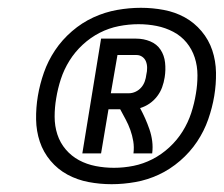

<svg xmlns="http://www.w3.org/2000/svg" viewBox="-20 -907 574 492"><path d="M191 -514 239 -808H329Q348 -808 365 -801Q382 -794 391.5 -779.5Q401 -765 403 -746.5Q405 -728 402 -709Q400 -696 395.5 -683.5Q391 -671 382.5 -660Q374 -649 363 -641.5Q352 -634 339 -630Q346 -617 352 -603.5Q358 -590 363 -575.5Q368 -561 370 -545.5Q372 -530 370 -514H322Q324 -530 321.5 -545Q319 -560 314 -574Q309 -588 302 -601Q295 -614 288 -627H258L239 -514ZM264 -668H310Q319 -668 327.5 -672Q336 -676 342 -683Q348 -690 351 -698.5Q354 -707 355 -716Q357 -724 357 -733Q357 -742 354 -749.5Q351 -757 344.5 -761.5Q338 -766 330 -766H281ZM266 -435Q236 -435 207 -440.5Q178 -446 153 -459.5Q128 -473 109.5 -495Q91 -517 82 -544Q73 -571 72.5 -601Q72 -631 77 -661Q82 -691 92.5 -721Q103 -751 121 -778Q139 -805 164.5 -827Q190 -849 219.5 -862.5Q249 -876 280 -881.5Q311 -887 341 -887Q371 -887 400 -881.5Q429 -876 453.5 -862.5Q478 -849 496.5 -827Q515 -805 524 -778Q533 -751 533.5 -721Q534 -691 529 -661Q524 -631 513.5 -601Q503 -571 485 -544Q467 -517 441.5 -495Q416 -473 387 -459.5Q358 -446 327 -440.5Q296 -435 266 -435ZM272 -477Q297 -477 322 -482Q347 -487 370.5 -499Q394 -511 414 -529.5Q434 -548 448 -570.5Q462 -593 470 -617.5Q478 -642 482 -667Q486 -690 486 -714Q486 -738 479 -759.5Q472 -781 458 -798Q444 -815 424 -825.5Q404 -836 381.5 -840.5Q359 -845 335 -845Q310 -845 284.5 -840Q259 -835 235.5 -823Q212 -811 192 -792.5Q172 -774 158 -751.5Q144 -729 136 -704.5Q128 -680 124 -655Q120 -632 120 -608Q120 -584 127 -562.5Q134 -541 148.5 -524Q163 -507 182.5 -496.5Q202 -486 225 -481.5Q248 -477 272 -477Z"/></svg>

Font: Iosevka Curly Medium
Style: Italic
Weight: 500
Italic angle: -9°
Monospace: yes
Designer: Belleve Invis
Foundry: Belleve Invis
Version: Version 22.1.2; ttfautohint (v1.8.4)